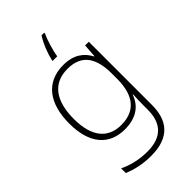

<svg xmlns="http://www.w3.org/2000/svg" viewBox="-297 -854 1184 1184"><g transform="rotate(-45 295.0 -262.0)"><path d="M345 -756V-764H322C292 -717 270 -659 259 -610V-604H299C305 -647 329 -726 345 -756ZM287 -540C136 -540 58 -432 58 -258C58 -83 139 10 276 10C370 10 434 -30 461 -108H464C462 -74 461 -49 461 -15V23C461 134 409 205 277 205C202 205 138 187 89 163V204C138 224 196 240 276 240C437 240 500 154 500 22V-530H468L462 -443H459C429 -500 378 -540 287 -540ZM289 -505C419 -505 462 -418 462 -289V-246C462 -132 425 -25 279 -25C162 -25 98 -106 98 -258C98 -413 160 -505 289 -505Z"/></g></svg>

Font: Noto Sans Georgian ExtraLight
Style: Regular
Weight: 200
Designer: Monotype Design Team, Akaki Razmadze
Foundry: Google LLC
Version: Version 2.005